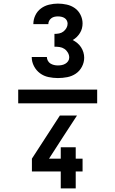

<svg xmlns="http://www.w3.org/2000/svg" viewBox="-20 -875 640 1065"><path d="M301 -442Q275 -442 249 -447.5Q223 -453 202 -468.5Q181 -484 168.5 -508Q156 -532 156 -558Q156 -558 156 -558.5Q156 -559 156 -559H240Q240 -559 240 -559Q240 -559 240 -559Q240 -548 245.5 -538Q251 -528 260 -522.5Q269 -517 279.5 -514.5Q290 -512 301 -512Q312 -512 322.5 -514Q333 -516 342.5 -521.5Q352 -527 358 -536Q364 -545 364 -556Q364 -570 356.5 -583Q349 -596 337 -604Q325 -612 311 -614Q297 -616 282 -616V-687Q295 -687 308 -689.5Q321 -692 331.5 -700Q342 -708 348.5 -719.5Q355 -731 355 -744Q355 -753 350.5 -761.5Q346 -770 338 -775Q330 -780 320.5 -782Q311 -784 301 -784Q292 -784 282.5 -782Q273 -780 265 -774Q257 -768 252.5 -759.5Q248 -751 248 -741Q248 -741 248 -741Q248 -741 248 -741H165Q165 -741 165 -741.5Q165 -742 165 -742Q165 -767 176 -790Q187 -813 207 -828Q227 -843 252 -849Q277 -855 301 -855Q326 -855 350.5 -849.5Q375 -844 395 -830Q415 -816 426.5 -793Q438 -770 438 -745Q438 -731 434.5 -717.5Q431 -704 423.5 -692Q416 -680 406 -670Q396 -660 383 -653Q397 -646 409 -636Q421 -626 429.5 -613Q438 -600 442.5 -585Q447 -570 447 -555Q447 -529 434.5 -505Q422 -481 400.5 -466.5Q379 -452 353 -447Q327 -442 301 -442ZM317 170V76H157V5L312 -234H407L330 -116L252 5H317V-58H400V5H438V76H400V170ZM81 -302V-378H519V-302Z"/></svg>

Font: Iosevka Curly Extended
Style: Bold
Weight: 700
Width: 7
Monospace: yes
Designer: Belleve Invis
Foundry: Belleve Invis
Version: Version 11.1.0; ttfautohint (v1.8.3)